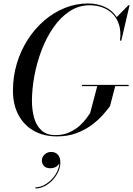

<svg xmlns="http://www.w3.org/2000/svg" viewBox="-20 -780 770 1112"><path d="M310 10Q233.5 10 176.2 -22.2Q119 -54.5 87 -114Q55 -173.5 55 -255Q55 -337 77.5 -412Q100 -487 140.8 -550.5Q181.5 -614 236.2 -661Q291 -708 355.5 -734Q420 -760 490 -760Q549 -760 595.2 -736Q641.5 -712 665.2 -664.2Q689 -616.5 680 -545H675Q681.5 -597 669.8 -635.5Q658 -674 633 -699.2Q608 -724.5 573.5 -737Q539 -749.5 500 -749.5Q436 -749.5 383.2 -714.8Q330.5 -680 289.8 -621.5Q249 -563 221.2 -490.2Q193.5 -417.5 179.2 -341Q165 -264.5 165 -195Q165 -144 177.2 -99Q189.5 -54 219.2 -25.8Q249 2.5 301 2.5Q347.5 2.5 382.8 -14Q418 -30.5 442.5 -53Q467 -75.5 481.8 -96.2Q496.5 -117 502 -125L544 -284H648L617 -165Q600 -141.5 573 -111.5Q546 -81.5 507.8 -53.8Q469.5 -26 420.2 -8Q371 10 310 10ZM455 -281V-288.5H725V-281ZM675 -545 679.5 -572.5Q680.5 -599.5 675 -627.2Q669.5 -655 654 -679L724 -750H730.5L682.5 -545ZM185 311.5V305Q211 305 237 291Q263 277 283.8 254Q304.5 231 315.5 203Q326.5 175 322 146.5H328Q328 160 320.2 171.2Q312.5 182.5 300 188.5Q287.5 194.5 272.5 194.5Q246.5 194.5 234.5 181.2Q222.5 168 222.5 149.5Q222.5 136.5 229.5 125.2Q236.5 114 248.8 107Q261 100 276 100Q299.5 100 314.5 115Q329.5 130 329.5 161.5Q329.5 188.5 317.2 215Q305 241.5 284.2 263.5Q263.5 285.5 237.8 298.5Q212 311.5 185 311.5Z"/></svg>

Font: Bodoni Moda 28pt
Style: Italic
Weight: 400
Italic angle: -13°
Designer: Owen Earl
Foundry: indestructible type
Version: Version 2.004